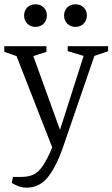

<svg xmlns="http://www.w3.org/2000/svg" viewBox="-25 -706 523 893"><path d="M98 167Q82 167 65 161.5Q48 156 30 145L35 117H72Q107 117 130.5 106Q154 95 174 65.5Q194 36 218 -20L52 -445L-5 -465V-491H191V-465L130 -445L254 -102L364 -446L290 -468V-491H478V-468L414 -446L270 -27Q238 67 198.5 117Q159 167 98 167ZM140 -581Q117 -581 102 -596Q87 -611 87 -634Q87 -657 102 -671.5Q117 -686 140 -686Q163 -686 178 -671.5Q193 -657 193 -634Q193 -611 178 -596Q163 -581 140 -581ZM326 -581Q303 -581 288 -596Q273 -611 273 -634Q273 -657 288 -671.5Q303 -686 326 -686Q349 -686 364 -671.5Q379 -657 379 -634Q379 -611 364 -596Q349 -581 326 -581Z"/></svg>

Font: Manuale Light
Style: Regular
Weight: 300
Designer: Eduardo Tunni / Pablo Cosgaya
Foundry: Eduardo Tunni / Pablo Cosgaya
Version: Version 1.002